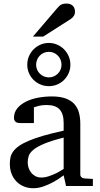

<svg xmlns="http://www.w3.org/2000/svg" viewBox="-20 -1026 549 1059"><path d="M331.1 -267.1Q263.7 -250 224.1 -233.4Q184.6 -216.8 164.3 -200Q144 -183.1 138.4 -165.8Q132.8 -148.4 132.8 -129.9Q132.8 -114.3 137.9 -99.4Q143.1 -84.5 152.6 -72.8Q162.1 -61 176 -54Q189.9 -46.9 208 -46.9Q228 -46.9 249.8 -54.2Q271.5 -61.5 289.6 -70.3Q310.5 -80.6 331.1 -94.2ZM344.2 0 331.1 -59.1Q304.7 -39.1 276.9 -23.4Q264.6 -16.6 251 -10.3Q237.3 -3.9 222.9 1.2Q208.5 6.3 193.6 9.3Q178.7 12.2 164.1 12.2Q136.7 12.2 113 2.9Q89.4 -6.3 71.8 -23.9Q54.2 -41.5 44.2 -66.4Q34.2 -91.3 34.2 -123Q34.2 -141.6 37.8 -158.2Q41.5 -174.8 52.7 -190.4Q64 -206.1 84.2 -220.5Q104.5 -234.9 137.5 -249Q170.4 -263.2 218 -277.1Q265.6 -291 331.1 -305.2V-348.1Q331.1 -398.4 308.6 -422.6Q286.1 -446.8 237.8 -446.8Q211.4 -446.8 192.9 -441.9Q174.3 -437 167 -434.1V-347.2H94.2Q87.4 -347.2 80.8 -348.1Q74.2 -349.1 68.8 -352.3Q63.5 -355.5 60.3 -361.1Q57.1 -366.7 57.1 -376Q57.1 -406.7 75.7 -429Q94.2 -451.2 124 -465.8Q153.8 -480.5 190.9 -487.3Q228 -494.1 265.1 -494.1Q311.5 -494.1 342 -482.9Q372.6 -471.7 390.4 -451.7Q408.2 -431.6 415.5 -404.3Q422.9 -377 422.9 -344.2V-64Q422.9 -54.7 429 -48.8Q435.1 -43 443.8 -42L492.2 -39.1V0ZM319.3 -668.9Q319.3 -683.6 314 -696.5Q308.6 -709.5 299.1 -719.2Q289.6 -729 276.9 -734.6Q264.2 -740.2 249.5 -740.2Q234.9 -740.2 221.9 -734.6Q209 -729 199.5 -719.2Q189.9 -709.5 184.6 -696.5Q179.2 -683.6 179.2 -668.9Q179.2 -654.8 184.6 -642.1Q189.9 -629.4 199.5 -619.9Q209 -610.4 221.9 -604.7Q234.9 -599.1 249.5 -599.1Q264.2 -599.1 276.9 -604.7Q289.6 -610.4 299.1 -619.9Q308.6 -629.4 314 -642.1Q319.3 -654.8 319.3 -668.9ZM368.2 -668.9Q368.2 -644.5 358.9 -623Q349.6 -601.6 333.5 -585.4Q317.4 -569.3 295.9 -560.1Q274.4 -550.8 249.5 -550.8Q224.6 -550.8 202.9 -560.1Q181.2 -569.3 165 -585.4Q148.9 -601.6 139.6 -623Q130.4 -644.5 130.4 -668.9Q130.4 -693.8 139.6 -715.6Q148.9 -737.3 165 -753.7Q181.2 -770 202.9 -779.5Q224.6 -789.1 249.5 -789.1Q274.4 -789.1 295.9 -779.5Q317.4 -770 333.5 -753.7Q349.6 -737.3 358.9 -715.6Q368.2 -693.8 368.2 -668.9ZM393.6 -961.4Q393.6 -947.8 387 -938Q380.4 -928.2 370.6 -921.4L218.3 -824.2H161.6L294.4 -979.5Q300.3 -985.8 305.2 -991Q310.1 -996.1 315.9 -999.5Q321.8 -1002.9 329.3 -1004.6Q336.9 -1006.3 347.7 -1006.3Q360.8 -1006.3 369.6 -1002.2Q378.4 -998 383.8 -991.7Q389.2 -985.4 391.4 -977.3Q393.6 -969.2 393.6 -961.4Z"/></svg>

Font: Charis SIL Eur
Style: Regular
Weight: 400
Foundry: SIL International
Version: Version 5.000